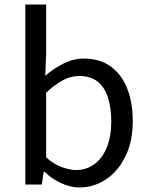

<svg xmlns="http://www.w3.org/2000/svg" viewBox="-20 -816 658 849"><path d="M331 13Q294 13 253 -5Q212 -23 177 -56H173L165 0H92V-796H184V-578L180 -481Q217 -513 261 -535Q305 -557 351 -557Q421 -557 469 -522.5Q517 -488 542 -426Q567 -364 567 -280Q567 -188 533.5 -122Q500 -56 446.5 -21.5Q393 13 331 13ZM316 -64Q361 -64 396.5 -89.5Q432 -115 452 -163.5Q472 -212 472 -279Q472 -339 457.5 -384.5Q443 -430 412 -455Q381 -480 328 -480Q294 -480 258 -461Q222 -442 184 -406V-120Q219 -89 254.5 -76.5Q290 -64 316 -64Z"/></svg>

Font: Noto Sans TC Thin
Style: Regular
Weight: 400
Version: Version 2.004-H2;hotconv 1.0.118;makeotfexe 2.5.65603